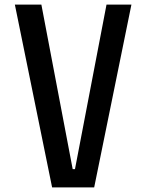

<svg xmlns="http://www.w3.org/2000/svg" viewBox="-20 -820 640 840"><path d="M161 -800 298 -80H308L446 -800H555L392 0H208L45 -800Z"/></svg>

Font: Martian Mono Condensed
Style: Regular
Weight: 400
Width: 3
Designer: Roman Shamin
Foundry: Evil Martians
Version: Version 1.000